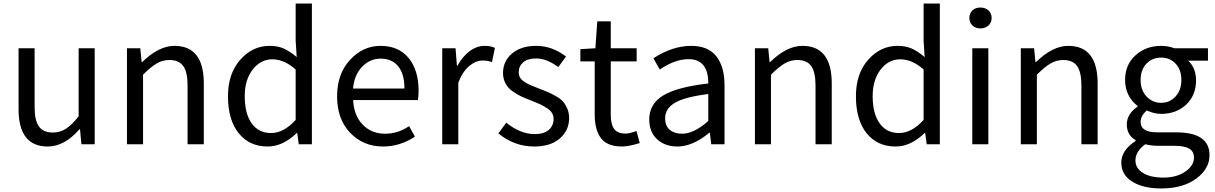

<svg xmlns="http://www.w3.org/2000/svg" viewBox="-20 -816 6875 1086"><path d="M250 12.7Q85 12.7 85 -199.2V-543H175.8V-210Q175.8 -134.8 200.2 -100.6Q224.6 -66.4 278.3 -66.4Q319.3 -66.4 352.5 -87.4Q385.7 -108.4 424.8 -158.2V-543H515.6V0H440.4L432.6 -85H429.7Q344.7 12.7 250 12.7Z M698.2 0V-543H773.4L781.2 -464.8H784.2Q877.9 -556.6 966.8 -556.6Q1132.8 -556.6 1132.8 -343.8V0H1041V-332Q1041 -408.2 1016.6 -442.4Q992.2 -476.6 938.5 -476.6Q899.4 -476.6 866.2 -457Q833 -437.5 789.1 -393.6V0Z M1494.1 12.7Q1390.6 12.7 1330.1 -62.5Q1269.5 -137.7 1269.5 -271.5Q1269.5 -399.4 1338.9 -478Q1408.2 -556.6 1504.9 -556.6Q1550.8 -556.6 1585 -541.5Q1619.1 -526.4 1658.2 -493.2L1652.3 -586.9V-795.9H1744.1V0H1669.9L1661.1 -64.5H1659.2Q1580.1 12.7 1494.1 12.7ZM1652.3 -137.7V-422.9Q1587.9 -480.5 1520.5 -480.5Q1454.1 -480.5 1409.2 -422.4Q1364.3 -364.3 1364.3 -272.5Q1364.3 -173.8 1403.3 -118.7Q1442.4 -63.5 1513.7 -63.5Q1585 -63.5 1652.3 -137.7Z M2146.5 12.7Q2035.2 12.7 1960.9 -64.5Q1886.7 -141.6 1886.7 -271.5Q1886.7 -398.4 1960 -477.5Q2033.2 -556.6 2131.8 -556.6Q2234.4 -556.6 2291 -488.3Q2347.7 -419.9 2347.7 -301.8Q2347.7 -275.4 2343.8 -250H1977.5Q1981.4 -163.1 2031.2 -111.3Q2081.1 -59.6 2158.2 -59.6Q2231.4 -59.6 2293.9 -102.5L2327.1 -43Q2242.2 12.7 2146.5 12.7ZM1976.6 -315.4H2267.6Q2267.6 -397.5 2232.4 -440.9Q2197.3 -484.4 2132.8 -484.4Q2073.2 -484.4 2028.8 -439Q1984.4 -393.6 1976.6 -315.4Z M2481.4 0V-543H2556.6L2564.5 -444.3H2567.4Q2596.7 -497.1 2636.7 -526.9Q2676.8 -556.6 2721.7 -556.6Q2756.8 -556.6 2779.3 -544.9L2762.7 -464.8Q2740.2 -473.6 2710 -473.6Q2671.9 -473.6 2634.8 -443.4Q2597.7 -413.1 2572.3 -348.6V0Z M3002 12.7Q2888.7 12.7 2798.8 -61.5L2843.8 -122.1Q2922.9 -57.6 3004.9 -57.6Q3056.6 -57.6 3084 -81.5Q3111.3 -105.5 3111.3 -142.6Q3111.3 -162.1 3101.6 -177.7Q3091.8 -193.4 3070.3 -206.5Q3048.8 -219.7 3033.2 -227.1Q3017.6 -234.4 2987.3 -246.1Q2952.1 -259.8 2928.7 -270.5Q2905.3 -281.2 2878.9 -299.8Q2852.5 -318.4 2838.9 -344.7Q2825.2 -371.1 2825.2 -403.3Q2825.2 -469.7 2876 -513.2Q2926.8 -556.6 3012.7 -556.6Q3103.5 -556.6 3181.6 -496.1L3137.7 -436.5Q3072.3 -485.4 3012.7 -485.4Q2963.9 -485.4 2939 -463.4Q2914.1 -441.4 2914.1 -407.2Q2914.1 -389.6 2921.9 -376.5Q2929.7 -363.3 2947.8 -352.1Q2965.8 -340.8 2979.5 -335Q2993.2 -329.1 3020.5 -318.4Q3029.3 -315.4 3033.2 -313.5Q3066.4 -300.8 3082 -293.9Q3097.7 -287.1 3124.5 -272Q3151.4 -256.8 3164.6 -241.7Q3177.7 -226.6 3188.5 -202.1Q3199.2 -177.7 3199.2 -148.4Q3199.2 -79.1 3147 -33.2Q3094.7 12.7 3002 12.7Z M3498 12.7Q3415 12.7 3379.4 -34.2Q3343.8 -81.1 3343.8 -168V-468.8H3262.7V-538.1L3347.7 -543L3358.4 -695.3H3434.6V-543H3581.1V-468.8H3434.6V-166Q3434.6 -113.3 3453.6 -86.9Q3472.7 -60.5 3518.6 -60.5Q3542 -60.5 3580.1 -75.2L3598.6 -6.8Q3536.1 12.7 3498 12.7Z M3811.5 12.7Q3741.2 12.7 3696.8 -28.3Q3652.3 -69.3 3652.3 -140.6Q3652.3 -228.5 3731.9 -276.4Q3811.5 -324.2 3986.3 -343.8Q3986.3 -481.4 3875 -481.4Q3797.9 -481.4 3711.9 -422.9L3675.8 -486.3Q3784.2 -556.6 3889.6 -556.6Q3985.4 -556.6 4031.7 -497.6Q4078.1 -438.5 4078.1 -334V0H4002.9L3995.1 -65.4H3992.2Q3898.4 12.7 3811.5 12.7ZM3837.9 -59.6Q3905.3 -59.6 3986.3 -131.8V-284.2Q3853.5 -267.6 3797.9 -234.9Q3742.2 -202.1 3742.2 -147.5Q3742.2 -103.5 3768.6 -81.5Q3794.9 -59.6 3837.9 -59.6Z M4250 0V-543H4325.2L4333 -464.8H4335.9Q4429.7 -556.6 4518.6 -556.6Q4684.6 -556.6 4684.6 -343.8V0H4592.8V-332Q4592.8 -408.2 4568.4 -442.4Q4543.9 -476.6 4490.2 -476.6Q4451.2 -476.6 4418 -457Q4384.8 -437.5 4340.8 -393.6V0Z M5045.9 12.7Q4942.4 12.7 4881.8 -62.5Q4821.3 -137.7 4821.3 -271.5Q4821.3 -399.4 4890.6 -478Q4960 -556.6 5056.6 -556.6Q5102.5 -556.6 5136.7 -541.5Q5170.9 -526.4 5210 -493.2L5204.1 -586.9V-795.9H5295.9V0H5221.7L5212.9 -64.5H5210.9Q5131.8 12.7 5045.9 12.7ZM5204.1 -137.7V-422.9Q5139.6 -480.5 5072.3 -480.5Q5005.9 -480.5 4960.9 -422.4Q4916 -364.3 4916 -272.5Q4916 -173.8 4955.1 -118.7Q4994.1 -63.5 5065.4 -63.5Q5136.7 -63.5 5204.1 -137.7Z M5479.5 0V-543H5570.3V0ZM5462.9 -713.9Q5462.9 -741.2 5480.5 -757.3Q5498 -773.4 5525.4 -773.4Q5552.7 -773.4 5570.8 -757.3Q5588.9 -741.2 5588.9 -713.9Q5588.9 -688.5 5570.8 -671.9Q5552.7 -655.3 5525.4 -655.3Q5498 -655.3 5480.5 -671.9Q5462.9 -688.5 5462.9 -713.9Z M5753.9 0V-543H5829.1L5836.9 -464.8H5839.8Q5933.6 -556.6 6022.5 -556.6Q6188.5 -556.6 6188.5 -343.8V0H6096.7V-332Q6096.7 -408.2 6072.3 -442.4Q6047.9 -476.6 5994.1 -476.6Q5955.1 -476.6 5921.9 -457Q5888.7 -437.5 5844.7 -393.6V0Z M6547.9 250Q6446.3 250 6384.3 211.4Q6322.3 172.9 6322.3 103.5Q6322.3 34.2 6403.3 -18.6V-23.4Q6353.5 -51.8 6353.5 -112.3Q6353.5 -170.9 6414.1 -212.9V-216.8Q6343.8 -273.4 6343.8 -363.3Q6343.8 -450.2 6402.8 -503.4Q6461.9 -556.6 6547.9 -556.6Q6585.9 -556.6 6623 -543H6812.5V-472.7H6701.2Q6745.1 -430.7 6745.1 -361.3Q6745.1 -276.4 6689 -224.1Q6632.8 -171.9 6547.9 -171.9Q6507.8 -171.9 6466.8 -191.4Q6431.6 -161.1 6431.6 -126Q6431.6 -67.4 6526.4 -67.4H6632.8Q6821.3 -67.4 6821.3 61.5Q6821.3 139.6 6745.6 194.8Q6669.9 250 6547.9 250ZM6547.9 -234.4Q6595.7 -234.4 6628.9 -270Q6662.1 -305.7 6662.1 -363.3Q6662.1 -420.9 6629.9 -455.6Q6597.7 -490.2 6547.9 -490.2Q6498 -490.2 6464.8 -456.1Q6431.6 -421.9 6431.6 -363.3Q6431.6 -305.7 6465.3 -270Q6499 -234.4 6547.9 -234.4ZM6560.5 188.5Q6635.7 188.5 6684.6 154.3Q6733.4 120.1 6733.4 76.2Q6733.4 40 6706.1 24.4Q6678.7 8.8 6622.1 8.8H6528.3Q6495.1 8.8 6458 0Q6402.3 40 6402.3 91.8Q6402.3 135.7 6444.8 162.1Q6487.3 188.5 6560.5 188.5Z"/></svg>

Font: Nasu
Style: Regular
Weight: 400
Designer: Ryoko NISHIZUKA (kana &amp; ideographs); Paul D. Hunt (Latin, Greek &amp; Cyrillic); Wenlong ZHANG (bopomofo); Sandoll C
Version: Version 2014.1215